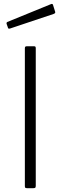

<svg xmlns="http://www.w3.org/2000/svg" viewBox="-20 -984 318 1004"><path d="M158 -742H120C116.7 -742 114.2 -741.3 112.5 -740C110.8 -738.7 110 -735.7 110 -731V-11C110 -6.3 110.8 -3.3 112.5 -2C114.2 -0.7 117.3 0 122 0H154C159.3 0 162.8 -0.8 164.5 -2.5C166.2 -4.2 167 -7.7 167 -13V-731C167 -735.7 166.3 -738.7 165 -740C163.7 -741.3 161.3 -742 158 -742ZM268 -924 257 -959C256.3 -961 255.2 -962.3 253.5 -963C251.8 -963.7 250 -963.7 248 -963L18 -869C15.3 -867.7 14 -865.3 14 -862C14 -860 14.3 -858.7 15 -858L21 -841C21.7 -836.3 24 -834 28 -834C30 -834 31.7 -834.3 33 -835L260 -911C266 -913 269 -916 269 -920Z"/></svg>

Font: Libre Franklin ExtraLight
Style: Regular
Weight: 275
Designer: Pablo Impallari, Rodrigo Fuenzalida
Foundry: Impallari Type
Version: Version 1.002; ttfautohint (v1.5)